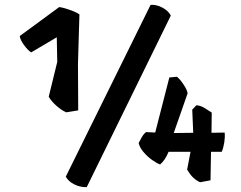

<svg xmlns="http://www.w3.org/2000/svg" viewBox="-20 -740 991 788"><path d="M598 -720Q621 -722 646 -709Q671 -696 681 -676L336 28Q309 29 284.5 16.5Q260 4 250 -15ZM301 -287 252 -279Q233 -287 212 -305.5Q191 -324 180 -343L215 -486L213 -587L108 -525Q95 -533 79 -554.5Q63 -576 61 -592L223 -711Q233 -710 249.5 -705Q266 -700 282 -693.5Q298 -687 306 -681L300 -478ZM902 -196Q904 -178 900.5 -155.5Q897 -133 890 -117H846L844 0L801 8Q784 0 771.5 -12.5Q759 -25 748 -44L762 -117H672Q665 -100 656 -86.5Q647 -73 637 -65Q623 -70 603.5 -84Q584 -98 568.5 -116.5Q553 -135 549 -153Q554 -163 562 -177Q570 -191 580 -198L617 -196L675 -422L706 -425Q719 -415 733.5 -393Q748 -371 750 -357L693 -194L773 -195L769 -290L786 -308Q803 -307 820 -296.5Q837 -286 849 -278L848 -195Z"/></svg>

Font: Langar
Style: Regular
Weight: 400
Designer: Alessia Mazzarella
Foundry: Typeland
Version: Version 1.001; ttfautohint (v1.8.3)